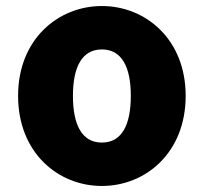

<svg xmlns="http://www.w3.org/2000/svg" viewBox="-20 -603 675 637"><path d="M318 14C463 14 596 -96 596 -285C596 -473 463 -583 318 -583C173 -583 40 -473 40 -285C40 -96 173 14 318 14ZM318 -130C251 -130 222 -190 222 -285C222 -379 251 -439 318 -439C385 -439 414 -379 414 -285C414 -190 385 -130 318 -130Z"/></svg>

Font: Source Han Sans HK Heavy
Style: Regular
Weight: 900
Designer: Ryoko NISHIZUKA 西塚涼子 (kana, bopomofo & ideographs); Paul D. Hunt (Latin, Greek & Cyrillic); Sandoll Communications 산돌커뮤니
Foundry: Adobe
Version: Version 2.000;hotconv 1.0.107;makeotfexe 2.5.65593